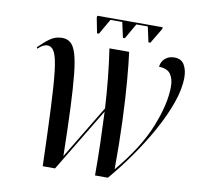

<svg xmlns="http://www.w3.org/2000/svg" viewBox="-93 -978 1102 1074"><g transform="rotate(10 458.0 -441.0)"><path d="M389 -785 372 -872 374 -882H745L744 -872L692 -785H681L662 -872H597L547 -785H536L517 -872H450L400 -785ZM219 0Q213 -199 207 -329.5Q201 -460 192.5 -534.5Q184 -609 169 -639.5Q154 -670 128 -670Q103 -670 75 -642L71 -650Q104 -683 134 -704.5Q164 -726 203 -726Q231 -726 250.5 -709.5Q270 -693 282.5 -651.5Q295 -610 302.5 -536.5Q310 -463 315 -350Q320 -237 323 -76L506 -379Q501 -466 492.5 -550Q484 -634 472 -714H584Q592 -655 600.5 -555Q609 -455 614 -326.5Q619 -198 618 -53Q742 -200 795 -332.5Q848 -465 848 -562Q848 -607 829 -633.5Q810 -660 763 -661Q766 -691 787 -709Q808 -727 839 -727Q879 -727 896 -697.5Q913 -668 913 -626Q913 -561 885 -481.5Q857 -402 810 -317Q763 -232 705.5 -150.5Q648 -69 589 0H516Q516 -95 513.5 -185Q511 -275 507 -361L289 0Z"/></g></svg>

Font: Noto Serif Display SemiCondensed Medium
Style: Italic
Weight: 500
Width: 4
Italic angle: -12°
Designer: Monotype Design Team
Foundry: Monotype Imaging Inc.
Version: Version 2.009